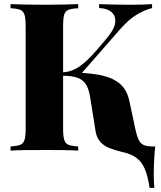

<svg xmlns="http://www.w3.org/2000/svg" viewBox="-20 -728 776 928"><path d="M703 180Q695 126 681 91Q667 56 640 35.5Q613 15 568 6Q535 -2 508.5 -12.5Q482 -23 464.5 -42.5Q447 -62 442 -94L416 -256Q410 -296 396 -319Q382 -342 355 -352Q328 -362 281 -362H257V-378H301Q390 -378 454 -367Q518 -356 555.5 -326.5Q593 -297 605 -241L634 -105Q641 -71 650 -52.5Q659 -34 675 -27Q691 -20 720 -20H730Q726 20 724.5 57.5Q723 95 723 114Q723 134 724 150.5Q725 167 726 180ZM31 0V-20Q62 -22 77.5 -28Q93 -34 98.5 -52Q104 -70 104 -106V-602Q104 -639 98.5 -656.5Q93 -674 77.5 -680.5Q62 -687 31 -688V-708Q58 -707 103 -706Q148 -705 199 -705Q243 -705 286.5 -706Q330 -707 358 -708V-688Q327 -687 311 -680.5Q295 -674 290 -656.5Q285 -639 285 -602V-106Q285 -70 290.5 -52Q296 -34 311.5 -28Q327 -22 358 -20V0Q330 -2 286.5 -2.5Q243 -3 199 -3Q148 -3 103 -2.5Q58 -2 31 0ZM280 -362V-378Q324 -380 360.5 -404Q397 -428 445 -483L492 -538Q532 -584 536.5 -617Q541 -650 519.5 -669Q498 -688 459 -689V-708Q485 -707 508.5 -706.5Q532 -706 558 -705.5Q584 -705 617 -705Q648 -705 672 -706Q696 -707 715 -708V-689Q682 -681 643 -658.5Q604 -636 560 -586L364 -362Z"/></svg>

Font: Playfair Display ExtraBold
Style: Regular
Weight: 800
Designer: Claus Eggers Sørensen
Foundry: Claus Eggers Sørensen
Version: Version 1.203